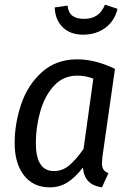

<svg xmlns="http://www.w3.org/2000/svg" viewBox="-20 -793 559 825"><path d="M474 -497 420 -119Q418 -99 418 -92Q418 -76 424 -65.5Q430 -55 446 -49L418 12Q381 7 360.5 -13.5Q340 -34 336 -73Q305 -32 271 -10Q237 12 194 12Q123 12 83 -39.5Q43 -91 43 -178Q43 -262 71 -345Q99 -428 160 -483Q221 -538 312 -538Q390 -538 474 -497ZM134 -178Q134 -58 212 -58Q248 -58 277 -82Q306 -106 339 -153L381 -455Q349 -468 312 -468Q252 -468 212 -424.5Q172 -381 153 -314Q134 -247 134 -178ZM215 -761 270 -769Q274 -738 291.5 -725Q309 -712 341 -712Q374 -712 396 -726.5Q418 -741 431 -773L485 -755Q472 -702 432 -673Q392 -644 337 -644Q282 -644 249.5 -676Q217 -708 215 -761Z"/></svg>

Font: Fira Sans Condensed
Style: Italic
Weight: 400
Width: 3
Italic angle: -8°
Designer: bBox Type GmbH & Carrois Corporate GbR & Edenspiekermann AG
Foundry: bBox Type GmbH & Carrois Corporate GbR & Edenspiekermann AG
Version: Version 4.301